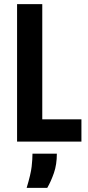

<svg xmlns="http://www.w3.org/2000/svg" viewBox="-20 -680 421 922"><path d="M62 0V-660H183V-107H371V0ZM108 222Q128 156 132 120Q136 84 136 58H253Q253 110 239 150.5Q225 191 207 222Z"/></svg>

Font: Bricolage Grotesque 10pt Condensed SemiBold
Style: Regular
Weight: 600
Width: 3
Designer: Mathieu Triay
Foundry: Atelier Triay
Version: Version 1.000; ttfautohint (v1.8.4.7-5d5b);gftools[0.9.32]